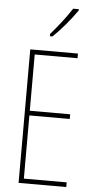

<svg xmlns="http://www.w3.org/2000/svg" viewBox="-62 -986 506 1023"><g transform="rotate(5 190.5 -475.0)"><path d="M317 -943V-950H287C253 -898 221 -858 176 -805V-793H190C229 -830 284 -894 317 -943ZM333 0V-25H104V-363H320V-388H104V-689H333V-714H78V0Z"/></g></svg>

Font: Noto Sans Myanmar UI ExtraCondensed Thin
Style: Regular
Weight: 100
Width: 2
Designer: Monotype Design Team
Foundry: Monotype Imaging Inc.
Version: Version 2.103